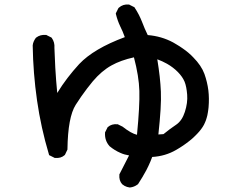

<svg xmlns="http://www.w3.org/2000/svg" viewBox="-20 -788 1040 863"><path d="M562.5 54.7Q556.2 53.7 550.5 52Q544.9 50.3 539.8 47.4Q534.7 44.4 529.8 40.5L529.3 40L528.8 39.6Q514.2 22.9 516.6 -2.9V-4.9L517.6 -6.3L560.1 -89.4Q549.3 -91.3 539.6 -94Q529.8 -96.7 520.5 -101.1Q495.6 -111.8 473.1 -130.4H472.7L472.2 -131.3Q450.2 -155.8 452.1 -190.9V-192.9L453.1 -194.8L462.9 -214.4L463.9 -216.3L465.3 -217.3Q481.9 -231.9 507.8 -229.5H509.8L511.2 -228.5L530.8 -218.8L531.7 -218.3L532.2 -217.8Q569.3 -188.5 595.7 -182.1Q608.4 -312.5 606.4 -379.4Q604.5 -445.3 582 -530.3Q522.5 -517.1 481.4 -494.1Q437 -469.7 397 -422.4Q383.8 -406.2 370.6 -389.2Q357.4 -372.1 345 -354Q332.5 -335.9 320.3 -316.9Q285.2 -261.7 283.2 -118.2V-115.7L282.2 -113.8L272.5 -93.3L271.5 -91.8L270 -90.3Q253.4 -75.7 227.5 -78.1H225.6L224.1 -79.1L204.6 -88.9L200.7 -90.8L199.7 -94.7Q164.1 -213.9 146.5 -336.4Q128.9 -459 127 -583V-583.5V-584Q127.9 -593.3 131.6 -601.6Q135.3 -609.9 140.6 -617.2L141.6 -618.2L142.6 -619.1Q161.1 -633.3 186.5 -630.9H188.5L189.9 -629.9L209.5 -620.1L211.4 -619.1L212.9 -617.2Q226.6 -597.7 224.6 -572.8Q228.5 -468.3 232.4 -425.8L237.3 -370.1Q258.8 -405.3 283.4 -437.5Q308.1 -469.7 335.9 -500Q401.4 -569.3 541 -621.1Q531.2 -648.4 520.5 -669.4Q514.2 -682.6 509.3 -696.5Q504.4 -710.4 501 -724.6L500.5 -728L502 -731L511.7 -750.5L512.7 -752L514.2 -753.4Q532.7 -770 558.6 -767.6H560.5L562 -766.6L581.5 -756.8L584 -755.9L585.4 -753.4Q605.5 -723.1 618.7 -689Q629.9 -659.2 644 -630.4Q705.6 -625.5 758.3 -597.2Q765.6 -592.8 773.2 -588.4Q780.8 -584 787.6 -579.6Q794.4 -575.2 801.3 -570.3Q808.1 -565.4 814.5 -560.8Q820.8 -556.2 826.7 -551Q832.5 -545.9 838.1 -540.8Q843.8 -535.6 848.6 -530.3Q857.9 -521 865.5 -511.7Q873 -502.4 879.4 -493.2Q885.7 -483.9 890.6 -474.4Q895.5 -464.8 898.9 -455.6Q905.3 -437.5 909.7 -419.2Q914.1 -400.9 916.5 -382.3Q920.9 -345.7 917.5 -306.2Q917 -299.8 916 -293.5Q915 -287.1 914.1 -281Q913.1 -274.9 911.9 -269.3Q910.6 -263.7 908.9 -258.1Q907.2 -252.4 905.5 -247.3Q903.8 -242.2 901.4 -237.3Q897.5 -227.5 890.9 -217.3Q884.3 -207 875.5 -196.8Q866.7 -186.5 855.5 -175.8Q850.1 -170.4 844 -165Q837.9 -159.7 831.3 -154.5Q824.7 -149.4 817.9 -144.3Q811 -139.2 803.5 -134Q795.9 -128.9 788.1 -124Q780.3 -119.1 772 -114.3Q723.1 -85.9 664.1 -82.5Q660.2 -71.8 656 -61.8Q651.9 -51.8 647.2 -42.2Q642.6 -32.7 637.7 -22.9Q620.6 8.8 601.1 38.6L600.1 40L598.6 41Q590.8 46.9 582.3 50.3Q573.7 53.7 564.5 54.7H563.5ZM714.8 -185.1Q744.1 -209 772.5 -228Q798.3 -245.6 811 -285.2Q824.2 -326.2 821.3 -362.3Q819.8 -380.9 816.9 -395.5Q814 -410.2 809.6 -420.9Q800.3 -442.9 779.8 -463.9Q758.8 -485.4 730.5 -501.5Q709.5 -513.2 687 -521.5Q693.8 -480 697.8 -444.1Q701.7 -408.2 703.1 -376.5Q704.6 -343.3 701.7 -294.9Q698.7 -246.6 691.9 -183.6Z"/></svg>

Font: NaikaiFont
Style: Bold
Weight: 700
Version: Version 1.89